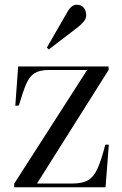

<svg xmlns="http://www.w3.org/2000/svg" viewBox="-20 -795 517 815"><path d="M40 0V-15L350 -498H189Q149 -498 127 -484.5Q105 -471 91 -438Q77 -405 60 -347L45 -346L57 -513H441V-498L137 -16H287Q330 -16 354 -30Q378 -44 394 -79.5Q410 -115 427 -181H442L428 0ZM187 -585 179 -593 267 -746Q284 -775 306 -775Q326 -775 336 -761.5Q346 -748 346 -731Q346 -716 335.5 -703.5Q325 -691 311 -680Z"/></svg>

Font: Literata 72pt
Style: Regular
Weight: 400
Designer: Latin by Veronika Burian and Jose Scaglione. Greek by Irene Vlachou. Cyrillic by Vera Evstafieva.
Foundry: TypeTogether
Version: Version 3.002